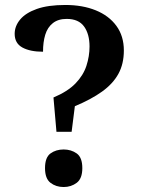

<svg xmlns="http://www.w3.org/2000/svg" viewBox="-20 -744 571 772"><path d="M207 -214 195 -352Q252 -376 283.5 -408.5Q315 -441 327.5 -479.5Q340 -518 340 -557Q340 -607 318 -637.5Q296 -668 248 -668Q214 -668 192.5 -651Q171 -634 162 -604.5Q153 -575 153 -536Q101 -536 70 -553Q39 -570 39 -608Q39 -639 61 -665.5Q83 -692 128 -708Q173 -724 243 -724Q312 -724 365 -702.5Q418 -681 448 -640Q478 -599 478 -541Q478 -487 456 -447Q434 -407 390 -375.5Q346 -344 281 -317L268 -214ZM236 8Q205 8 183 -9Q161 -26 161 -68Q161 -111 183 -127Q205 -143 236 -143Q266 -143 288.5 -127Q311 -111 311 -68Q311 -26 288.5 -9Q266 8 236 8Z"/></svg>

Font: Noto Serif Khmer SemiBold
Style: Regular
Weight: 600
Version: Version 2.003